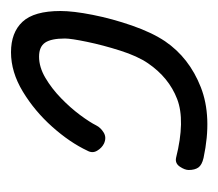

<svg xmlns="http://www.w3.org/2000/svg" viewBox="-52 -349 397 349"><g transform="rotate(90 146.5 -174.5)"><path d="M67 4Q31 4 11.5 -17Q-8 -38 -8 -86Q-8 -109 -1 -144.5Q6 -180 18.5 -216Q31 -252 47 -276Q77 -320 130.5 -341Q184 -362 259 -346Q272 -343 276.5 -336.5Q281 -330 281 -319Q281 -312 275 -303Q269 -294 259 -296Q191 -313 152 -298Q113 -283 87 -245Q74 -226 64 -194.5Q54 -163 48 -134Q42 -105 42 -94Q42 -69 49.5 -58Q57 -47 75 -47Q94 -47 113.5 -58.5Q133 -70 150.5 -87Q168 -104 181 -121.5Q194 -139 200 -151Q204 -159 213 -164.5Q222 -170 233 -165Q241 -161 246 -152.5Q251 -144 246 -135Q231 -103 202.5 -71Q174 -39 138.5 -17.5Q103 4 67 4Z"/></g></svg>

Font: Edu QLD Beginners
Style: Regular
Weight: 400
Designer: Tina and Corey Anderson
Foundry: Google for Education
Version: Version 1.001